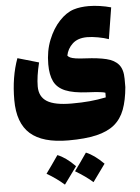

<svg xmlns="http://www.w3.org/2000/svg" viewBox="-71 -629 935 1281"><g transform="rotate(-5 396.0 11.5)"><path d="M194.8 514.6Q227.5 470.2 277.8 397Q333 418 395.5 481.4Q374 511.2 353 540Q332 568.8 311 597.7Q258.3 551.3 194.8 514.6ZM385.7 514.6Q421.9 465.3 468.8 397Q523.4 418.5 586.4 481.4Q560.1 518.6 502.4 597.7Q456.1 556.6 385.7 514.6ZM687.5 -343.8Q657.7 -354.5 616.2 -362.1Q574.7 -369.6 543.5 -369.6Q481 -369.6 445.8 -336.9Q410.6 -304.2 401.9 -258.3Q407.7 -250.5 419.2 -244.9Q430.7 -239.3 454.8 -235.4Q479 -231.4 522.9 -229.5Q605 -225.6 659.7 -212.4Q714.4 -199.2 741.7 -166.3Q769 -133.3 769 -70.8V-15.6Q761.2 72.3 738.3 133.5Q715.3 194.8 669.4 232.7Q623.5 270.5 548.3 288.1Q473.1 305.7 360.8 305.7Q187.5 305.7 105.5 232.9Q23.4 160.2 23.4 5.9Q23.4 -147.9 68.4 -270.5L210 -229.5Q187 -136.2 187 -70.8Q187 -1.5 238.5 30.5Q290 62.5 402.8 62.5Q470.2 62.5 523.7 57.6Q577.1 52.7 632.8 41.5L633.3 10.3Q624.5 6.3 595.9 2.9Q567.4 -0.5 515.1 -2.9Q420.4 -7.3 366.9 -29.5Q313.5 -51.8 291.7 -96.2Q270 -140.6 270 -211.9Q270 -300.8 299.3 -374Q328.6 -447.3 374.5 -496.3Q420.4 -545.4 470.7 -561.5Q493.7 -568.8 519.3 -572Q544.9 -575.2 570.8 -575.2Q607.9 -575.2 647.2 -569.3Q686.5 -563.5 721.2 -553.7Z"/></g></svg>

Font: Pinar-DS1-FD Black
Style: Regular
Weight: 900
Designer: Amin Abedi
Version: Version 2.000